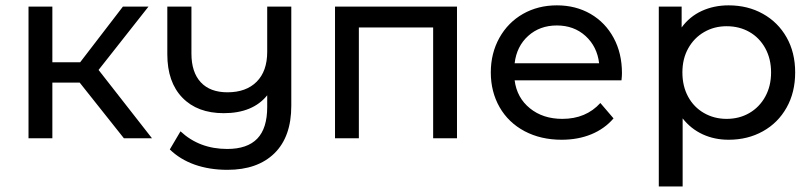

<svg xmlns="http://www.w3.org/2000/svg" viewBox="-20 -512 3006 711"><path d="M275.1 -206.1 438.8 0H542.8L345 -253L529.9 -487.6H435.2L276.9 -281.5H173.9V-487.6H85.6V0H173.9V-206.1Z M1058.7 -487.6H969.5V-320.1C969.5 -272.3 956.4 -235.3 930.4 -209.3C904.3 -183.2 868.3 -170.2 822.3 -170.2C779.3 -170.2 746.4 -182.6 723.4 -207.4C700.4 -232.3 688.9 -267.7 688.9 -313.7V-487.6H599.6V-310.9C599.6 -242.2 618.2 -188.7 655.3 -150.4C692.4 -112 743.5 -92.9 808.5 -92.9C880.2 -92.9 933.9 -115 969.5 -159.1V-115.9C969.5 -63.1 957.2 -24 932.7 1.4C908.1 26.9 871 39.6 821.4 39.6C752.7 39.6 695 17.8 648.4 -25.7L608.8 41.4C634 66 664.7 84.7 700.8 97.6C737 110.4 777.5 116.9 822.3 116.9C896.5 116.9 954.5 96.5 996.2 55.7C1037.9 14.9 1058.7 -43.8 1058.7 -120.5Z M1672.3 -487.6H1220.6V0H1308.9V-410.3H1584V0H1672.3Z M2281.4 -214.4C2282.6 -225.4 2283.2 -234.3 2283.2 -241C2283.2 -290.1 2273 -333.7 2252.4 -371.7C2231.9 -409.7 2203.4 -439.3 2166.9 -460.5C2130.4 -481.6 2088.8 -492.2 2042.2 -492.2C1995.6 -492.2 1953.7 -481.6 1916.6 -460.5C1879.5 -439.3 1850.4 -409.7 1829.2 -371.7C1808.1 -333.7 1797.5 -291 1797.5 -243.8C1797.5 -196 1808.4 -153 1830.1 -115C1851.9 -77 1882.7 -47.4 1922.6 -26.2C1962.5 -5.1 2008.2 5.5 2059.7 5.5C2100.2 5.5 2136.8 -1.2 2169.6 -14.7C2202.4 -28.2 2229.9 -47.8 2252 -73.6L2203.2 -130.6C2167.6 -91.4 2120.7 -71.8 2062.4 -71.8C2014.6 -71.8 1974.6 -84.8 1942.4 -110.9C1910.2 -136.9 1891.3 -171.4 1885.8 -214.4ZM1935.9 -379C1964.5 -404.8 1999.9 -417.7 2042.2 -417.7C2084.5 -417.7 2119.9 -404.6 2148.5 -378.6C2177 -352.5 2193.7 -318.9 2198.6 -277.8H1885.8C1890.7 -319.5 1907.4 -353.3 1935.9 -379Z M2805 -460.9C2767.6 -481.8 2725.3 -492.2 2678.1 -492.2C2641.9 -492.2 2608.8 -485.3 2578.7 -471.5C2548.7 -457.7 2523.8 -437.3 2504.2 -410.3V-487.6H2419.6V178.5H2507.9V-73.6C2528.1 -47.8 2552.8 -28.2 2581.9 -14.7C2611.1 -1.2 2643.1 5.5 2678.1 5.5C2725.3 5.5 2767.6 -4.9 2805 -25.8C2842.5 -46.6 2871.7 -75.9 2892.9 -113.6C2914.1 -151.3 2924.6 -194.7 2924.6 -243.8C2924.6 -292.9 2914.1 -336.1 2892.9 -373.5C2871.7 -410.9 2842.5 -440.1 2805 -460.9ZM2754.9 -93.4C2730.1 -79 2702 -71.8 2670.7 -71.8C2640.1 -71.8 2612.1 -79 2587 -93.4C2561.9 -107.8 2542.2 -128 2528.1 -154.1C2514 -180.2 2507 -210.1 2507 -243.8C2507 -277.5 2514.2 -307.3 2528.6 -333C2543 -358.8 2562.6 -378.9 2587.5 -393.3C2612.3 -407.7 2640.1 -414.9 2670.7 -414.9C2702 -414.9 2730.1 -407.9 2754.9 -393.8C2779.7 -379.7 2799.4 -359.6 2813.8 -333.5C2828.2 -307.4 2835.4 -277.5 2835.4 -243.8C2835.4 -210.1 2828.2 -180.2 2813.8 -154.1C2799.4 -128 2779.7 -107.8 2754.9 -93.4Z"/></svg>

Font: Montserrat Ace
Style: Regular
Weight: 500
Designer: Julieta Ulanovsky
Foundry: Julieta Ulanovsky
Version: Version 1